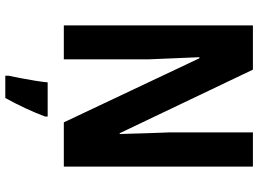

<svg xmlns="http://www.w3.org/2000/svg" viewBox="-145 -609 975 725"><g transform="rotate(90 342.5 -246.5)"><path d="M609 0H442L200 -512H196Q199 -449 200.5 -405.5Q202 -362 204 -321V0H76V-714H243L483 -211H486Q484 -275 483 -314.5Q482 -354 480 -397V-714H609ZM420 71Q392 145 350 221H266V208Q270 190 275 163.5Q280 137 284.5 110Q289 83 291 61H420Z"/></g></svg>

Font: Noto Sans Malayalam Condensed
Style: Bold
Weight: 700
Width: 3
Designer: Jelle Bosma - Monotype Design Team
Foundry: Monotype Imaging Inc.
Version: Version 2.104; ttfautohint (v1.8.4.7-5d5b)